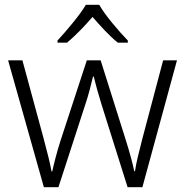

<svg xmlns="http://www.w3.org/2000/svg" viewBox="-20 -785 776 805"><path d="M396 -765H340C315 -722 258 -655 221 -615V-606H261C297 -636 336 -677 368 -714C400 -677 438 -635 474 -606H516V-615C478 -654 420 -722 396 -765ZM406 -346 515 0H577L722 -532H664L577 -204C562 -145 550 -99 546 -67H543C536 -101 523 -148 508 -196L402 -532H344L234 -196C217 -143 206 -98 199 -66H196C190 -101 179 -144 163 -204L74 -532H14L164 0H225L337 -345C352 -389 362 -431 370 -464H373C381 -431 392 -391 406 -346Z"/></svg>

Font: Noto Sans Kannada Light
Style: Regular
Weight: 300
Designer: Jelle Bosma - Monotype Design Team
Foundry: Monotype Imaging Inc.
Version: Version 2.005